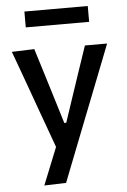

<svg xmlns="http://www.w3.org/2000/svg" viewBox="-60 -739 648 978"><g transform="rotate(-5 264.5 -250.0)"><path d="M126.5 195.5Q145.5 148.5 164.8 100.2Q184 52 203 5Q185.5 -43 167.8 -92.2Q150 -141.5 133 -188L100.5 -278.5Q81 -332 60.8 -388Q40.5 -444 21 -497L136 -501Q155 -440 173 -382Q191 -324 209.5 -263.5L255.5 -113H265.5L316 -264Q336 -323 355.2 -380.8Q374.5 -438.5 394.5 -497H508Q492.5 -457 477.8 -419.5Q463 -382 445.5 -337.2Q428 -292.5 403.5 -230L348.5 -90Q311.5 5 285.2 71.5Q259 138 238 192ZM102.5 -615V-696H426.5V-615Z"/></g></svg>

Font: Commissioner Medium
Style: Regular
Weight: 500
Designer: Kostas Bartsokas
Foundry: Kostas Bartsokas
Version: Version 1.000; ttfautohint (v1.8.3)